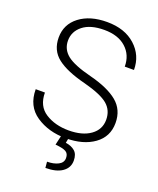

<svg xmlns="http://www.w3.org/2000/svg" viewBox="-168 -821 937 1138"><g transform="rotate(20 300.5 -252.0)"><path d="M500 -174.3Q500 -233.9 457.5 -269.8Q415 -305.7 305.2 -334.5Q186 -364.3 127.2 -410.2Q68.4 -456.1 68.4 -537.1Q68.4 -620.1 134.5 -670.7Q200.7 -721.2 308.1 -721.2Q419.9 -721.2 486.8 -660.6Q553.7 -600.1 553.7 -508.3H495.6Q495.6 -581.1 445.8 -626.2Q396 -671.4 308.1 -671.4Q221.2 -671.4 173.8 -633.8Q126.5 -596.2 126.5 -538.6Q126.5 -483.9 169.9 -448.7Q213.4 -413.6 324.2 -385.7Q440.9 -356 499.8 -307.1Q558.6 -258.3 558.6 -175.3Q558.6 -88.4 490 -39.1Q421.4 10.3 311.5 10.3Q202.6 10.3 124 -42.7Q45.4 -95.7 45.4 -202.1H103.5Q103.5 -117.2 164.6 -78.1Q225.6 -39.1 311.5 -39.1Q397.5 -39.1 448.7 -75.7Q500 -112.3 500 -174.3ZM327.6 4.4 321.8 35.6Q357.4 40 379.9 59.3Q402.3 78.6 402.3 119.1Q402.3 164.1 364.7 190.4Q327.1 216.8 258.8 216.8L255.4 178.7Q296.4 178.7 325.2 164.1Q354 149.4 354 120.1Q354 92.3 334.7 81.3Q315.4 70.3 268.1 66.4L282.2 4.4Z"/></g></svg>

Font: Franko
Style: Light
Weight: 300
Designer: Google
Version: Version 1.200310; 2013